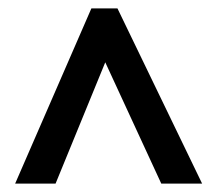

<svg xmlns="http://www.w3.org/2000/svg" viewBox="-20 -739 517 456"><path d="M197 -719 16 -303H112L230 -591L363 -303H460L259 -719Z"/></svg>

Font: Noto Sans Gurmukhi UI Condensed SemiBold
Style: Regular
Weight: 600
Width: 3
Designer: Jelle Bosma - Monotype Design Team
Foundry: Monotype Imaging Inc.
Version: Version 2.004